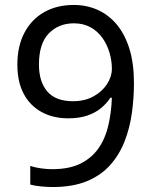

<svg xmlns="http://www.w3.org/2000/svg" viewBox="-20 -744 612 774"><path d="M520 -409Q520 -348 511.5 -287.5Q503 -227 482 -173.5Q461 -120 424 -78.5Q387 -37 330 -13.5Q273 10 192 10Q172 10 145.5 7.5Q119 5 102 0V-75Q120 -69 144 -65.5Q168 -62 190 -62Q260 -62 305.5 -85Q351 -108 378 -147.5Q405 -187 417 -239.5Q429 -292 431 -350H425Q410 -327 387 -308Q364 -289 331.5 -278Q299 -267 255 -267Q194 -267 147.5 -292.5Q101 -318 75.5 -366Q50 -414 50 -483Q50 -558 78.5 -612Q107 -666 158 -695Q209 -724 278 -724Q329 -724 373 -704.5Q417 -685 450 -646Q483 -607 501.5 -548Q520 -489 520 -409ZM278 -650Q216 -650 176.5 -609Q137 -568 137 -484Q137 -415 170.5 -375.5Q204 -336 274 -336Q322 -336 357 -355.5Q392 -375 411.5 -405Q431 -435 431 -467Q431 -499 421.5 -531.5Q412 -564 393 -591Q374 -618 345 -634Q316 -650 278 -650Z"/></svg>

Font: Noto Sans Thai
Style: Regular
Weight: 400
Designer: Monotype Design Team
Foundry: Monotype Imaging Inc.
Version: Version 2.001